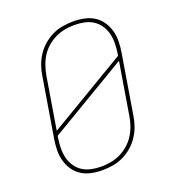

<svg xmlns="http://www.w3.org/2000/svg" viewBox="-136 -849 872 962"><g transform="rotate(-20 300.0 -367.5)"><path d="M246 8Q216 8 187.5 2Q159 -4 135.5 -19Q112 -34 96.5 -57Q81 -80 73.5 -107Q66 -134 66.5 -164Q67 -194 72 -223L124 -538Q128 -566 137.5 -593Q147 -620 163.5 -645Q180 -670 203 -689.5Q226 -709 252.5 -721.5Q279 -734 307.5 -738.5Q336 -743 363 -743Q393 -743 421.5 -737Q450 -731 473.5 -716Q497 -701 512.5 -678Q528 -655 535.5 -628Q543 -601 542.5 -571Q542 -541 537 -512L485 -197Q481 -169 471.5 -142Q462 -115 445.5 -90Q429 -65 406 -45.5Q383 -26 356.5 -13.5Q330 -1 301.5 3.5Q273 8 246 8ZM98 -256 515 -504 517 -515Q521 -541 521.5 -568Q522 -595 516 -619.5Q510 -644 496 -665Q482 -686 461.5 -699.5Q441 -713 415.5 -718.5Q390 -724 363 -724Q338 -724 312 -719.5Q286 -715 261.5 -703.5Q237 -692 216 -674Q195 -656 180.5 -633.5Q166 -611 157.5 -586Q149 -561 144 -535ZM247 -11Q272 -11 297.5 -15.5Q323 -20 347.5 -31.5Q372 -43 393 -61Q414 -79 428.5 -101.5Q443 -124 452 -149Q461 -174 465 -200L511 -479L94 -231L92 -220Q88 -194 87.5 -167Q87 -140 93 -115.5Q99 -91 113 -70Q127 -49 147.5 -35.5Q168 -22 194 -16.5Q220 -11 247 -11Z"/></g></svg>

Font: Iosevka Aile Thin Oblique
Style: Regular
Weight: 100
Italic angle: -9°
Designer: Belleve Invis
Foundry: Belleve Invis
Version: Version 31.1.0; ttfautohint (v1.8.4)